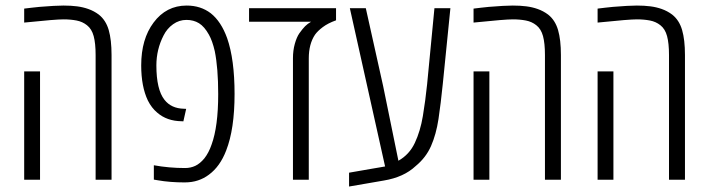

<svg xmlns="http://www.w3.org/2000/svg" viewBox="-20 -660 2601 705"><path d="M331.1 0V-458Q331.1 -501 324 -527.3Q316.9 -553.7 299.3 -567.4Q282.7 -580.6 261 -584.7Q239.3 -588.9 213.4 -588.9Q198.2 -588.9 165 -586.2Q131.8 -583.5 68.8 -577.1V-628.4Q83 -630.4 97.2 -631.8Q111.3 -633.3 125.5 -634.8Q154.8 -637.2 176.5 -638.4Q198.2 -639.6 212.9 -639.6Q240.7 -639.6 262.9 -636.7Q285.2 -633.8 304.2 -627Q325.2 -619.6 342.8 -606.4Q368.7 -585.9 379.2 -549.8Q389.6 -513.7 389.6 -458V0ZM68.8 0V-397.9H127V0Z M657.7 9.8Q604 9.8 559.6 2L544.9 -0.5V-53.2Q600.6 -43 659.7 -43Q679.7 -43 697 -51Q714.4 -59.1 730.5 -78.6Q746.6 -99.1 756.8 -128.9Q781.2 -195.3 781.2 -314.5Q781.2 -410.2 768.6 -472.2Q759.8 -510.3 747.1 -532.7Q730.5 -562.5 710.7 -574.7Q690.9 -586.9 664.6 -586.9Q637.7 -586.9 615.5 -571Q593.3 -555.2 580.6 -529.8Q554.2 -478.5 554.2 -419.9Q554.2 -331.1 584 -293.5Q608.9 -261.7 655.3 -260.7L663.6 -260.3L653.3 -214.4L647.5 -214.8Q592.8 -215.3 557.1 -246.6Q536.6 -263.7 522.9 -291Q498.5 -342.3 498.5 -419.9Q498.5 -516.6 543.9 -577.1Q590.3 -639.6 665.5 -639.6Q716.8 -639.6 753.9 -611.3Q792 -581.1 814 -520Q841.3 -441.9 841.3 -314.9Q841.3 -186 810.5 -107.4Q788.1 -48.8 747.1 -18.6Q729 -4.9 707 2.4Q685.1 9.8 657.7 9.8Z M1055.7 0V-446.3Q1055.7 -474.6 1062.5 -499Q1069.3 -523.4 1079.1 -537.6Q1091.3 -554.7 1100.3 -563.7Q1109.4 -572.8 1122.1 -580.1H894.5V-629.9H1213.9V-585.4Q1184.1 -574.7 1165.3 -560.5Q1146.5 -546.4 1136.7 -532.7Q1113.8 -498.5 1113.8 -445.8V0Z M1261.7 24.9V-25.9L1348.6 -41Q1360.4 -43 1371.6 -44.9Q1382.8 -46.9 1394 -48.8L1264.6 -629.9H1323.2L1386.7 -344.7L1442.9 -69.8Q1482.9 -92.3 1503.2 -135.3Q1523.4 -178.2 1532.7 -233.9Q1542 -289.6 1548.3 -350.6L1575.2 -629.9H1633.8L1606 -353Q1598.6 -279.8 1590.1 -223.1Q1581.5 -166.5 1562.7 -123.8Q1543.9 -81.1 1506.3 -50.3Q1462.9 -9.3 1389.2 2.9Q1357.4 8.3 1325.7 13.9Q1293.9 19.5 1261.7 24.9Z M1981 0V-458Q1981 -501 1973.9 -527.3Q1966.8 -553.7 1949.2 -567.4Q1932.6 -580.6 1910.9 -584.7Q1889.2 -588.9 1863.3 -588.9Q1848.1 -588.9 1814.9 -586.2Q1781.7 -583.5 1718.8 -577.1V-628.4Q1732.9 -630.4 1747.1 -631.8Q1761.2 -633.3 1775.4 -634.8Q1804.7 -637.2 1826.4 -638.4Q1848.1 -639.6 1862.8 -639.6Q1890.6 -639.6 1912.8 -636.7Q1935.1 -633.8 1954.1 -627Q1975.1 -619.6 1992.7 -606.4Q2018.6 -585.9 2029.1 -549.8Q2039.6 -513.7 2039.6 -458V0ZM1718.8 0V-397.9H1776.9V0Z M2436.5 0V-458Q2436.5 -501 2429.4 -527.3Q2422.4 -553.7 2404.8 -567.4Q2388.2 -580.6 2366.5 -584.7Q2344.7 -588.9 2318.8 -588.9Q2303.7 -588.9 2270.5 -586.2Q2237.3 -583.5 2174.3 -577.1V-628.4Q2188.5 -630.4 2202.6 -631.8Q2216.8 -633.3 2231 -634.8Q2260.3 -637.2 2282 -638.4Q2303.7 -639.6 2318.4 -639.6Q2346.2 -639.6 2368.4 -636.7Q2390.6 -633.8 2409.7 -627Q2430.7 -619.6 2448.2 -606.4Q2474.1 -585.9 2484.6 -549.8Q2495.1 -513.7 2495.1 -458V0ZM2174.3 0V-397.9H2232.4V0Z"/></svg>

Font: Open Sans Condensed Light
Style: Regular
Weight: 300
Width: 3
Designer: Monotype Design Team
Foundry: Monotype Imaging Inc.
Version: Version 3.003; ttfautohint (v1.8.4)